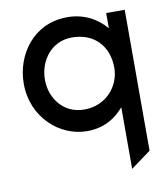

<svg xmlns="http://www.w3.org/2000/svg" viewBox="-76 -526 678 785"><g transform="rotate(-10 263.0 -133.5)"><path d="M33.5 -225C33.5 -83 143.5 11 255.5 11C327.5 11 375.5 -21 409.5 -61V195L492.5 134V-451H415.5V-388C381.5 -428 328.5 -462 255.5 -462C113.5 -462 33.5 -343 33.5 -225ZM121.5 -225C121.5 -306 175.5 -377 259.5 -377C354.5 -377 409.5 -313 409.5 -225C409.5 -152 353.5 -78 259.5 -78C171.5 -78 121.5 -151 121.5 -225Z"/></g></svg>

Font: Charger
Style: Bd
Weight: 400
Designer: Jasper
Foundry: Cannot Into Space Fonts
Version: Version 0.98